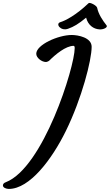

<svg xmlns="http://www.w3.org/2000/svg" viewBox="-191 -994 737 1288"><path d="M-152.3 228.5C-165.5 232.9 -171.4 241.2 -171.4 250C-171.4 265.1 -148.9 273.4 -131.8 273.4C8.3 273.4 157.2 74.7 250 -113.8C358.4 -334 423.8 -591.3 423.8 -680.2C423.8 -742.2 333 -759.3 290 -759.3C199.7 -759.3 52.2 -693.8 52.2 -633.3C52.2 -606 88.9 -578.1 117.2 -578.1C123 -578.1 135.3 -583 140.1 -587.9C180.7 -628.4 250 -686.5 303.2 -686.5C307.6 -686.5 310.1 -680.7 310.1 -671.4C310.1 -543.9 99.1 130.9 -152.3 228.5ZM266.1 -801.3C302.7 -814 335.4 -833 386.7 -875.5C399.4 -825.7 435.5 -799.3 476.1 -796.9C503.4 -794.9 533.7 -810.1 523.9 -823.7C498 -856 469.2 -899.4 460.9 -941.4C458 -957 411.6 -981 403.3 -972.7C319.8 -893.1 248.5 -855.5 213.4 -845.2C178.7 -834 216.8 -782.7 266.1 -801.3Z"/></svg>

Font: Courgette
Style: Regular
Weight: 400
Designer: Karolina Lach
Foundry: Karolina Lach
Version: Version 1.002